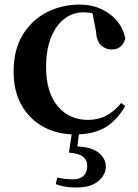

<svg xmlns="http://www.w3.org/2000/svg" viewBox="-20 -572 605 840"><path d="M308.1 16.2Q233.1 16.2 172.2 -16Q111.3 -48.3 75.4 -109.8Q39.6 -171.4 39.6 -259.7Q39.6 -354.7 79.5 -419.9Q119.4 -485 185.1 -518.5Q250.9 -551.9 329 -551.9Q380.5 -551.9 422.8 -532.5Q465.2 -513.2 492.8 -479.5Q520.4 -445.8 528 -402.4Q514.4 -355.6 469.4 -355.6Q441.9 -355.6 422.1 -373.6Q402.4 -391.6 399.6 -436.8L381.8 -530.1L449.7 -486.3Q420.8 -503.2 396.1 -510.6Q371.4 -518 344.6 -518Q298.2 -518 261.2 -489.4Q224.1 -460.7 202.9 -407.1Q181.7 -353.5 181.7 -277.6Q181.7 -168.4 232 -108Q282.4 -47.5 365.2 -47.5Q409.5 -47.5 445.8 -66.7Q482.2 -85.9 509.9 -121.4L527.8 -108.4Q492.1 -45.4 440.3 -14.6Q388.5 16.2 308.1 16.2ZM281.7 95.8 296.4 -3.9H327.8L316.8 81.7L300.9 68.1Q374.6 68.4 408.8 94.3Q443 120.2 443 156Q443 193 410 220.7Q377 248.3 314.5 248.3Q283.3 248.3 261.8 244.1Q240.3 239.9 224.1 233.4L230.5 204.8Q248 208.6 265.3 210.6Q282.6 212.6 297.8 212.6Q329.8 212.6 345.7 197.3Q361.6 182 361.6 154.6Q361.6 128.3 342.6 113.4Q323.6 98.5 281.7 95.8Z"/></svg>

Font: Noto Serif JP
Style: Regular
Weight: 200
Designer: Ryoko NISHIZUKA 西塚涼子 (kana & ideographs); Frank Grießhammer (Latin, Greek & Cyrillic); Wenlong ZHANG 张文龙 (bopomofo); San
Foundry: Adobe
Version: Version 2.001;hotconv 1.1.0;makeotfexe 2.6.0